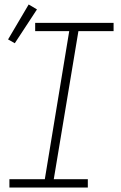

<svg xmlns="http://www.w3.org/2000/svg" viewBox="-20 -837 540 857"><path d="M22 0V-37H180L289 -698H137V-735H487V-698H330L220 -37H372V0ZM46 -644 16 -661 108 -817 145 -795Z"/></svg>

Font: Iosevka Curly Slab XLtObl
Style: Regular
Weight: 200
Italic angle: -9°
Monospace: yes
Designer: Belleve Invis
Foundry: Belleve Invis
Version: Version 11.1.0; ttfautohint (v1.8.3)